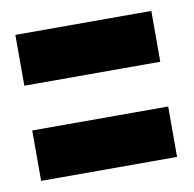

<svg xmlns="http://www.w3.org/2000/svg" viewBox="-51 -468 456 452"><g transform="rotate(-10 177.0 -242.5)"><path d="M13 -295.5V-417H338V-295.5ZM13 -68V-188.5H338V-68Z"/></g></svg>

Font: Anybody ExtraExpanded ExtraBold
Style: Regular
Weight: 800
Width: 8
Designer: Tyler Finck
Foundry: Etcetera Type Company
Version: Version 1.010; ttfautohint (v1.8.3) -l 8 -r 50 -G 200 -x 14 